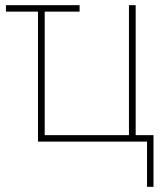

<svg xmlns="http://www.w3.org/2000/svg" viewBox="-20 -548 640 743"><path d="M549 175V0H127V-503H3V-528H288V-503H153V-25H479V-528H505V-25H574V175Z"/></svg>

Font: Noto Sans Mono Thin
Style: Regular
Weight: 100
Designer: Monotype Design Team
Foundry: Monotype Imaging Inc.
Version: Version 2.014